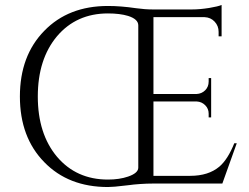

<svg xmlns="http://www.w3.org/2000/svg" viewBox="-20 -738 1002 772"><path d="M874 0H596Q570 0 542 2Q535 2 518 4L502 6L484 8Q436 14 414 14Q255 14 158 -86Q60 -186 60 -350Q60 -514 158 -614Q255 -714 414 -714Q466 -714 527 -705Q563 -700 594 -700H752Q783 -700 821 -706Q857 -712 871 -718V-592H859V-610Q859 -634 843 -651Q827 -668 803 -669H597V-360H770Q791 -361 805 -375Q819 -389 819 -410V-424H829V-266H819V-281Q819 -301 805 -315Q791 -329 771 -330H597V-31H745Q818 -31 862 -68Q896 -97 922 -162H932ZM536 -636Q536 -661 495 -674Q462 -684 414 -684Q287 -684 209 -592Q132 -500 132 -350Q132 -200 209 -108Q287 -16 414 -16Q460 -16 495 -28Q536 -42 536 -64Z"/></svg>

Font: Cinzel(RUS BY LYAJKA)
Style: Regular
Weight: 400
Designer: Natanael Gama
Version: Version 1.001;PS 001.001;hotconv 1.0.56;makeotf.lib2.0.21325